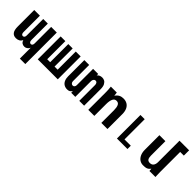

<svg xmlns="http://www.w3.org/2000/svg" viewBox="169 -1890 3261 3261"><g transform="rotate(45 1800.0 -259.0)"><path d="M566.5 206.5H435.5V-54.5Q423 -25.5 398.5 -7.8Q374 10 343 10Q311 10 287.8 -6.8Q264.5 -23.5 255 -56.5Q238.5 -23 209.2 -6.8Q180 9.5 142 9.5Q84.5 9.5 54.8 -29.5Q25 -68.5 25 -154V-550H161V-156.5Q161 -130 171.2 -114.5Q181.5 -99 200 -99Q218.5 -99 229.5 -113.2Q240.5 -127.5 240.5 -153.5V-550H351V-155.5Q351 -129 362 -114Q373 -99 392 -99Q410 -99 420.5 -113.5Q431 -128 431 -154.5V-550H566.5Z M1140 0H659.5V-550H772V-114.5H843V-550H948V-114.5H1022.5V-550H1140Z M1228 -162V-550H1344.5V-160Q1344.5 -136 1358.5 -120Q1372.5 -104 1393 -104Q1414 -104 1426.2 -119.2Q1438.5 -134.5 1438.5 -158V-550H1561V-514.5Q1575 -534 1598.5 -545.2Q1622 -556.5 1655 -556.5Q1680 -556.5 1706.2 -544.5Q1732.5 -532.5 1752.8 -496.8Q1773 -461 1773 -395.5V0H1656.5V-381Q1656.5 -403.5 1644.5 -421.8Q1632.5 -440 1610 -440Q1589 -440 1575 -421.8Q1561 -403.5 1561 -381V0H1463L1461.5 -41.5Q1447 -15.5 1426.2 -3Q1405.5 9.5 1373 9.5Q1329 9.5 1296.2 -10.2Q1263.5 -30 1245.8 -68.8Q1228 -107.5 1228 -162Z M1865 -550H2008L2016 -481.5Q2043 -522.5 2078 -541.2Q2113 -560 2161.5 -560Q2215 -560 2253.8 -536Q2292.5 -512 2313 -466.5Q2333.5 -421 2333.5 -357.5V0H2186.5V-303.5Q2186.5 -370.5 2168.5 -409.8Q2150.5 -449 2105.5 -449Q2058.5 -449 2038.2 -404Q2018 -359 2018 -285V0H1873V-430.5Q1873 -461 1871 -486.8Q1869 -512.5 1865 -550Z M2561 -565H2663V-80H2814V0H2561Z M3031.5 -199.5V-550H3175V-203.5Q3175 -152 3191.5 -126.2Q3208 -100.5 3250 -100.5Q3294.5 -100.5 3316.8 -130.2Q3339 -160 3339 -212.5V-725H3570V-598H3482V-119Q3482 -87.5 3484 -43.5Q3485 -28.5 3486 0H3341.5L3337.5 -51Q3318.5 -25.5 3300 -13Q3281.5 -0.5 3257.5 4Q3233.5 8.5 3193.5 8.5Q3149 8.5 3112 -16.2Q3075 -41 3053.2 -88.2Q3031.5 -135.5 3031.5 -199.5Z"/></g></svg>

Font: JuliaMono ExtraBold
Style: Regular
Weight: 800
Monospace: yes
Designer: cormullion
Foundry: corm
Version: Version 0.055; ttfautohint (v1.8.4)